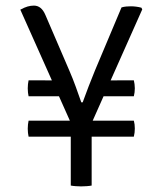

<svg xmlns="http://www.w3.org/2000/svg" viewBox="-20 -662 580 685"><path d="M233.5 -222 52.5 -627.5Q67 -635.5 78.5 -638.8Q90 -642 101 -642Q128 -642 142 -608.5L227 -411Q240 -381 250 -353.2Q260 -325.5 270 -297H275Q284.5 -323.5 296.2 -353.8Q308 -384 319 -411L413.5 -635.5Q421.5 -638 430.8 -638.8Q440 -639.5 447 -639.5Q457 -639.5 466.2 -638.2Q475.5 -637 484.5 -634.5L487.5 -628.5L306.5 -222ZM269 3Q260.5 3 250.2 2.2Q240 1.5 232.5 0V-246.5H307V0Q299.5 1.5 289 2.2Q278.5 3 269 3ZM82 -174.5Q80.5 -181 79.8 -188Q79 -195 79 -203Q79 -210.5 79.8 -217.8Q80.5 -225 82 -231.5H457.5Q461 -219 461 -203.5Q461 -188.5 457.5 -174.5ZM82 -318.5Q80.5 -324.5 79.8 -331.8Q79 -339 79 -347Q79 -354.5 79.8 -361.8Q80.5 -369 82 -375.5L216.5 -375V-318.5ZM323 -318.5V-375L457.5 -375.5Q459 -369 460 -361.8Q461 -354.5 461 -347Q461 -332.5 457.5 -318.5Z"/></svg>

Font: Signika Light
Style: Regular
Weight: 300
Designer: Anna Giedry
Foundry: Anna Giedry
Version: Version 2.000